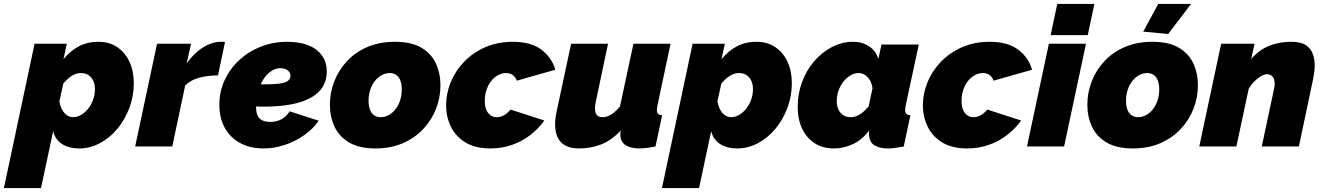

<svg xmlns="http://www.w3.org/2000/svg" viewBox="-82 -750 6777 983"><path d="M95 -526H260L243 -447Q278 -490 322 -513Q366 -536 422 -536Q478 -536 518.5 -508.5Q559 -481 581 -433.5Q603 -386 603 -324Q603 -257 580 -196.5Q557 -136 518 -89.5Q479 -43 428.5 -16.5Q378 10 324 10Q271 10 236 -12.5Q201 -35 190 -78L128 213H-62ZM292 -150Q313 -150 333 -161.5Q353 -173 369 -193Q385 -213 394.5 -239Q404 -265 404 -293Q404 -318 395.5 -336.5Q387 -355 371 -365.5Q355 -376 332 -376Q320 -376 309 -372.5Q298 -369 287 -362.5Q276 -356 265 -346Q254 -336 242 -322L222 -231Q226 -208 235.5 -189.5Q245 -171 260 -160.5Q275 -150 292 -150Z M722 -526H896L874 -426Q912 -479 958 -507.5Q1004 -536 1048 -536Q1059 -536 1063 -536Q1067 -536 1070 -535L1034 -364Q983 -364 938 -352Q893 -340 866 -312L800 0H610Z M1267 10Q1199 10 1148 -17.5Q1097 -45 1069 -95.5Q1041 -146 1041 -213Q1041 -281 1068 -339.5Q1095 -398 1142.5 -442Q1190 -486 1253 -511Q1316 -536 1388 -536Q1452 -536 1497 -518Q1542 -500 1566.5 -465.5Q1591 -431 1591 -383Q1591 -295 1509 -249.5Q1427 -204 1268 -204Q1236 -204 1200.5 -205.5Q1165 -207 1130 -211L1154 -324Q1180 -321 1208 -319.5Q1236 -318 1267 -318Q1318 -318 1348.5 -322Q1379 -326 1392 -336Q1405 -346 1405 -362Q1405 -374 1398.5 -382.5Q1392 -391 1380.5 -396Q1369 -401 1354 -401Q1329 -401 1306 -385.5Q1283 -370 1266 -343Q1249 -316 1239 -280Q1229 -244 1229 -203Q1229 -176 1236.5 -159Q1244 -142 1260.5 -134Q1277 -126 1303 -126Q1335 -126 1360 -140Q1385 -154 1401 -180L1550 -132Q1521 -90 1475.5 -58Q1430 -26 1376 -8Q1322 10 1267 10Z M1840 10Q1757 10 1705.5 -20.5Q1654 -51 1630.5 -102Q1607 -153 1607 -214Q1607 -277 1630 -335Q1653 -393 1696 -438.5Q1739 -484 1800.5 -510Q1862 -536 1940 -536Q2024 -536 2075 -506Q2126 -476 2149.5 -425.5Q2173 -375 2173 -313Q2173 -250 2150 -192Q2127 -134 2084 -88.5Q2041 -43 1979.5 -16.5Q1918 10 1840 10ZM1867 -150Q1888 -150 1907.5 -160.5Q1927 -171 1942.5 -190.5Q1958 -210 1966.5 -236Q1975 -262 1975 -292Q1975 -319 1968 -337.5Q1961 -356 1947 -366Q1933 -376 1913 -376Q1892 -376 1872.5 -365.5Q1853 -355 1837.5 -335.5Q1822 -316 1813.5 -290Q1805 -264 1805 -234Q1805 -208 1812 -189Q1819 -170 1833 -160Q1847 -150 1867 -150Z M2428 10Q2352 10 2301.5 -20.5Q2251 -51 2226.5 -101.5Q2202 -152 2202 -211Q2202 -272 2226 -330Q2250 -388 2295 -434.5Q2340 -481 2403 -508.5Q2466 -536 2544 -536Q2636 -536 2689.5 -496Q2743 -456 2761 -393L2564 -337Q2557 -356 2543 -366Q2529 -376 2509 -376Q2488 -376 2468.5 -365.5Q2449 -355 2433.5 -336Q2418 -317 2409 -290.5Q2400 -264 2400 -232Q2400 -207 2407.5 -188.5Q2415 -170 2429 -160Q2443 -150 2461 -150Q2474 -150 2486.5 -154.5Q2499 -159 2510.5 -168Q2522 -177 2532 -189L2705 -133Q2675 -91 2633.5 -59Q2592 -27 2540.5 -8.5Q2489 10 2428 10Z M2883 10Q2760 10 2760 -114Q2760 -129 2762 -145.5Q2764 -162 2768 -180L2842 -526H3031L2967 -223Q2964 -208 2964 -196Q2964 -150 3002 -150Q3014 -150 3027 -154Q3040 -158 3056.5 -170Q3073 -182 3092 -204L3161 -526H3351L3284 -210Q3283 -203 3282 -197Q3281 -191 3281 -186Q3281 -161 3308 -160L3274 0Q3248 5 3227.5 7.5Q3207 10 3192 10Q3149 10 3121.5 -6.5Q3094 -23 3094 -63Q3094 -66 3094.5 -69Q3095 -72 3095.5 -75.5Q3096 -79 3096 -82Q3051 -33 2998 -11.5Q2945 10 2883 10Z M3464 -526H3629L3612 -447Q3647 -490 3691 -513Q3735 -536 3791 -536Q3847 -536 3887.5 -508.5Q3928 -481 3950 -433.5Q3972 -386 3972 -324Q3972 -257 3949 -196.5Q3926 -136 3887 -89.5Q3848 -43 3797.5 -16.5Q3747 10 3693 10Q3640 10 3605 -12.5Q3570 -35 3559 -78L3497 213H3307ZM3661 -150Q3682 -150 3702 -161.5Q3722 -173 3738 -193Q3754 -213 3763.5 -239Q3773 -265 3773 -293Q3773 -318 3764.5 -336.5Q3756 -355 3740 -365.5Q3724 -376 3701 -376Q3689 -376 3678 -372.5Q3667 -369 3656 -362.5Q3645 -356 3634 -346Q3623 -336 3611 -322L3591 -231Q3595 -208 3604.5 -189.5Q3614 -171 3629 -160.5Q3644 -150 3661 -150Z M4188 10Q4130 10 4088.5 -17Q4047 -44 4024.5 -92Q4002 -140 4002 -202Q4002 -270 4024.5 -330.5Q4047 -391 4087 -437Q4127 -483 4178 -509.5Q4229 -536 4286 -536Q4333 -536 4368 -512.5Q4403 -489 4415 -448L4431 -522H4622L4555 -210Q4554 -203 4553 -197Q4552 -191 4552 -186Q4552 -161 4579 -160L4545 0Q4519 5 4498.5 7.5Q4478 10 4464 10Q4420 10 4393.5 -7Q4367 -24 4367 -67Q4367 -70 4367 -72.5Q4367 -75 4367.5 -77.5Q4368 -80 4368 -82Q4332 -34 4284.5 -12Q4237 10 4188 10ZM4274 -150Q4286 -150 4297 -153.5Q4308 -157 4319 -163.5Q4330 -170 4341.5 -180.5Q4353 -191 4365 -204L4385 -298Q4382 -321 4372 -338.5Q4362 -356 4347 -366Q4332 -376 4314 -376Q4293 -376 4273 -364.5Q4253 -353 4237 -333Q4221 -313 4211.5 -287Q4202 -261 4202 -233Q4202 -208 4210.5 -189.5Q4219 -171 4235 -160.5Q4251 -150 4274 -150Z M4869 10Q4793 10 4742.5 -20.5Q4692 -51 4667.5 -101.5Q4643 -152 4643 -211Q4643 -272 4667 -330Q4691 -388 4736 -434.5Q4781 -481 4844 -508.5Q4907 -536 4985 -536Q5077 -536 5130.5 -496Q5184 -456 5202 -393L5005 -337Q4998 -356 4984 -366Q4970 -376 4950 -376Q4929 -376 4909.5 -365.5Q4890 -355 4874.5 -336Q4859 -317 4850 -290.5Q4841 -264 4841 -232Q4841 -207 4848.5 -188.5Q4856 -170 4870 -160Q4884 -150 4902 -150Q4915 -150 4927.5 -154.5Q4940 -159 4951.5 -168Q4963 -177 4973 -189L5146 -133Q5116 -91 5074.5 -59Q5033 -27 4981.5 -8.5Q4930 10 4869 10Z M5288 -526H5478L5366 0H5176ZM5331 -730H5521L5487 -570H5297Z M5718 10Q5635 10 5583.5 -20.5Q5532 -51 5508.5 -102Q5485 -153 5485 -214Q5485 -277 5508 -335Q5531 -393 5574 -438.5Q5617 -484 5678.5 -510Q5740 -536 5818 -536Q5902 -536 5953 -506Q6004 -476 6027.5 -425.5Q6051 -375 6051 -313Q6051 -250 6028 -192Q6005 -134 5962 -88.5Q5919 -43 5857.5 -16.5Q5796 10 5718 10ZM5745 -150Q5766 -150 5785.5 -160.5Q5805 -171 5820.5 -190.5Q5836 -210 5844.5 -236Q5853 -262 5853 -292Q5853 -319 5846 -337.5Q5839 -356 5825 -366Q5811 -376 5791 -376Q5770 -376 5750.5 -365.5Q5731 -355 5715.5 -335.5Q5700 -316 5691.5 -290Q5683 -264 5683 -234Q5683 -208 5690 -189Q5697 -170 5711 -160Q5725 -150 5745 -150ZM5899 -576 5771 -588 5848 -730H6016Z M6170 -526H6341L6324 -448Q6348 -477 6379 -496.5Q6410 -516 6448 -526Q6486 -536 6529 -536Q6578 -536 6603.5 -519Q6629 -502 6639 -474.5Q6649 -447 6649 -417Q6649 -398 6646.5 -380Q6644 -362 6641 -346L6568 0H6378L6441 -296Q6443 -304 6443.5 -310Q6444 -316 6444 -322Q6444 -347 6432.5 -358.5Q6421 -370 6405 -370Q6392 -370 6375 -360.5Q6358 -351 6341 -334Q6324 -317 6311 -295L6248 0H6058Z"/></svg>

Font: Raleway Thin Black
Style: Italic
Weight: 900
Italic angle: -12°
Version: Version 4.026